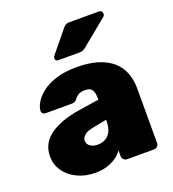

<svg xmlns="http://www.w3.org/2000/svg" viewBox="-139 -864 883 980"><g transform="rotate(-20 303.0 -374.0)"><path d="M213 10Q158 10 114.5 -11Q71 -32 46.5 -67.5Q22 -103 22 -147Q22 -219 80.5 -260.5Q139 -302 237 -318L353 -336V-343Q353 -374 343 -389.5Q333 -405 303 -405Q282 -405 269 -397Q256 -389 245 -374Q235 -363 219 -363H78Q68 -363 61.5 -369Q55 -375 56 -385Q57 -403 71 -427.5Q85 -452 114.5 -475.5Q144 -499 191 -514.5Q238 -530 304 -530Q371 -530 419 -515Q467 -500 498 -473Q529 -446 544 -407.5Q559 -369 559 -322V-26Q559 -15 551.5 -7.5Q544 0 533 0H388Q377 0 369 -7.5Q361 -15 361 -26V-58Q348 -38 326.5 -23Q305 -8 276.5 1Q248 10 213 10ZM271 -121Q296 -121 315 -131.5Q334 -142 344.5 -164Q355 -186 355 -219V-226L283 -212Q246 -205 231 -192Q216 -179 216 -162Q216 -150 223 -141Q230 -132 242.5 -126.5Q255 -121 271 -121ZM230 -595Q214 -595 214 -611Q214 -619 219 -624L313 -739Q323 -751 330.5 -754.5Q338 -758 350 -758H509Q528 -758 528 -738Q528 -731 523 -726L383 -611Q375 -604 366.5 -599.5Q358 -595 343 -595Z"/></g></svg>

Font: Rubik ExtraBold
Style: Regular
Weight: 800
Designer: Hubert and Fischer
Foundry: Hubert and Fischer
Version: Version 2.300;gftools[0.9.30]